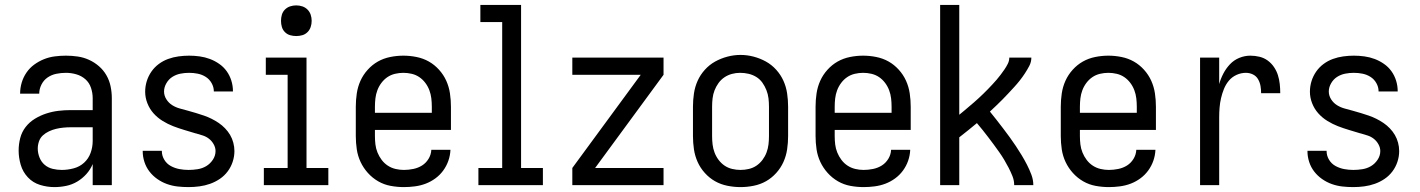

<svg xmlns="http://www.w3.org/2000/svg" viewBox="-20 -755 5790 783"><path d="M202 8Q172 8 143 -1Q114 -10 93.5 -32Q73 -54 64.5 -83Q56 -112 56 -141Q56 -167 62.5 -192Q69 -217 84.5 -237Q100 -257 122 -270.5Q144 -284 168.5 -292Q193 -300 218 -303Q243 -306 269 -306H358V-355Q358 -376 351 -397Q344 -418 328 -432Q312 -446 291 -452Q270 -458 249 -458Q229 -458 209.5 -454Q190 -450 174 -439Q158 -428 149 -410Q140 -392 140 -373Q140 -373 140 -373Q140 -373 140 -373Q140 -373 140 -373Q140 -373 140 -373Q140 -373 140 -373Q140 -373 140 -373H62Q62 -373 62 -373Q62 -373 62 -373Q62 -396 68.5 -418Q75 -440 88 -459Q101 -478 119.5 -491.5Q138 -505 159 -513.5Q180 -522 203 -525Q226 -528 249 -528Q273 -528 297 -524.5Q321 -521 343 -511Q365 -501 383.5 -485Q402 -469 414 -448Q426 -427 431 -403Q436 -379 436 -355V0H358V-86Q349 -64 332.5 -45.5Q316 -27 295 -14.5Q274 -2 250 3Q226 8 202 8ZM232 -62Q256 -62 280.5 -68.5Q305 -75 323 -91.5Q341 -108 349.5 -131.5Q358 -155 358 -180V-236H269Q254 -236 238.5 -234.5Q223 -233 208.5 -229.5Q194 -226 180 -219.5Q166 -213 155 -203Q144 -193 139 -178.5Q134 -164 134 -149Q134 -131 141 -113Q148 -95 162 -83Q176 -71 194.5 -66.5Q213 -62 232 -62Z M749 8Q726 8 704 5.5Q682 3 661 -4.5Q640 -12 621.5 -25Q603 -38 589.5 -55.5Q576 -73 569 -94.5Q562 -116 562 -138Q562 -139 562 -139Q562 -139 562 -140H640Q640 -140 640 -139.5Q640 -139 640 -139Q640 -120 650 -103.5Q660 -87 676.5 -78Q693 -69 711.5 -65.5Q730 -62 749 -62Q767 -62 786 -65Q805 -68 821 -77.5Q837 -87 848 -103.5Q859 -120 859 -139Q859 -153 851.5 -166.5Q844 -180 832.5 -189Q821 -198 807 -202.5Q793 -207 779 -211H778Q755 -218 731.5 -225Q708 -232 686 -240.5Q664 -249 643 -262Q622 -275 606 -293Q590 -311 581 -334Q572 -357 572 -381Q572 -403 578.5 -424Q585 -445 597.5 -463Q610 -481 627.5 -494Q645 -507 665.5 -514.5Q686 -522 708 -525Q730 -528 751 -528Q773 -528 794.5 -525Q816 -522 836 -514.5Q856 -507 874 -494.5Q892 -482 904.5 -464.5Q917 -447 923.5 -426Q930 -405 930 -383Q930 -383 930 -382.5Q930 -382 930 -382H852Q852 -382 852 -382.5Q852 -383 852 -383Q852 -400 843 -416Q834 -432 819 -441.5Q804 -451 786.5 -454.5Q769 -458 751 -458Q733 -458 715.5 -454.5Q698 -451 683 -441.5Q668 -432 658.5 -415.5Q649 -399 649 -382Q649 -365 658.5 -350Q668 -335 682.5 -326Q697 -317 713.5 -312.5Q730 -308 746.5 -303.5Q763 -299 779.5 -294Q796 -289 812 -283.5Q828 -278 843 -270.5Q858 -263 872 -253.5Q886 -244 898 -231.5Q910 -219 918.5 -204.5Q927 -190 931.5 -173Q936 -156 936 -139Q936 -117 929 -95.5Q922 -74 908.5 -56Q895 -38 876.5 -25.5Q858 -13 837 -5.5Q816 2 793.5 5Q771 8 749 8Z M1056 0V-70H1153V-450H1064V-520H1230V-70H1319V0ZM1188 -608Q1175 -608 1163 -611.5Q1151 -615 1142 -624Q1133 -633 1129.5 -645Q1126 -657 1126 -670Q1126 -683 1129.5 -695Q1133 -707 1142 -716Q1151 -725 1163 -729Q1175 -733 1188 -733Q1201 -733 1213 -729Q1225 -725 1234 -716Q1243 -707 1247 -695Q1251 -683 1251 -670Q1251 -657 1247 -645Q1243 -633 1234 -624Q1225 -615 1213 -611.5Q1201 -608 1188 -608Z M1627 8Q1600 8 1573 3Q1546 -2 1522.5 -15.5Q1499 -29 1480.5 -49.5Q1462 -70 1450.5 -94.5Q1439 -119 1435 -146Q1431 -173 1431 -200V-320Q1431 -347 1435 -374Q1439 -401 1450 -425.5Q1461 -450 1479.5 -470.5Q1498 -491 1521 -504Q1544 -517 1571 -522.5Q1598 -528 1625 -528Q1652 -528 1679 -522.5Q1706 -517 1729 -504Q1752 -491 1770.5 -470.5Q1789 -450 1800 -425.5Q1811 -401 1815 -374Q1819 -347 1819 -320V-225H1509V-200Q1509 -183 1511 -166Q1513 -149 1519.5 -133Q1526 -117 1536.5 -103Q1547 -89 1561.5 -79.5Q1576 -70 1593 -66Q1610 -62 1627 -62Q1646 -62 1665.5 -66Q1685 -70 1701 -80Q1717 -90 1727.5 -107Q1738 -124 1739 -144H1817Q1816 -121 1808.5 -99.5Q1801 -78 1787.5 -59.5Q1774 -41 1755.5 -27.5Q1737 -14 1716 -6Q1695 2 1672 5Q1649 8 1627 8ZM1741 -295V-320Q1741 -337 1739 -354Q1737 -371 1731 -387Q1725 -403 1714.5 -417Q1704 -431 1690 -440.5Q1676 -450 1659 -454Q1642 -458 1625 -458Q1608 -458 1591 -454Q1574 -450 1560 -440.5Q1546 -431 1535.5 -417Q1525 -403 1519 -387Q1513 -371 1511 -354Q1509 -337 1509 -320V-295Z M1931 0V-70H2028V-665H1939V-735H2105V-70H2194V0Z M2314 0V-70L2593 -450H2314V-520H2686V-450L2407 -70H2686V0Z M3000 8Q2973 8 2946 2.5Q2919 -3 2896 -16Q2873 -29 2854.5 -49.5Q2836 -70 2825 -94.5Q2814 -119 2810 -146Q2806 -173 2806 -200V-320Q2806 -347 2810 -374Q2814 -401 2825 -425.5Q2836 -450 2854.5 -470.5Q2873 -491 2896.5 -504Q2920 -517 2946.5 -524Q2973 -531 3000 -531Q3027 -531 3053.5 -524Q3080 -517 3103.5 -504Q3127 -491 3145.5 -470.5Q3164 -450 3175 -425.5Q3186 -401 3190 -374Q3194 -347 3194 -320V-200Q3194 -173 3190 -146Q3186 -119 3175 -94.5Q3164 -70 3145.5 -49.5Q3127 -29 3104 -16Q3081 -3 3054 2.5Q3027 8 3000 8ZM3000 -62Q3017 -62 3034 -66Q3051 -70 3065 -79.5Q3079 -89 3089.5 -103Q3100 -117 3106 -133Q3112 -149 3114 -166Q3116 -183 3116 -200V-320Q3116 -337 3114 -354Q3112 -371 3105.5 -387.5Q3099 -404 3089 -418Q3079 -432 3064.5 -441Q3050 -450 3033 -454Q3016 -458 2998 -458Q2981 -458 2964.5 -453.5Q2948 -449 2934 -439.5Q2920 -430 2910 -416Q2900 -402 2894 -386.5Q2888 -371 2886 -354Q2884 -337 2884 -320V-200Q2884 -183 2886 -166Q2888 -149 2894 -133Q2900 -117 2910.5 -103Q2921 -89 2935 -79.5Q2949 -70 2966 -66Q2983 -62 3000 -62Z M3502 8Q3475 8 3448 3Q3421 -2 3397.5 -15.5Q3374 -29 3355.5 -49.5Q3337 -70 3325.5 -94.5Q3314 -119 3310 -146Q3306 -173 3306 -200V-320Q3306 -347 3310 -374Q3314 -401 3325 -425.5Q3336 -450 3354.5 -470.5Q3373 -491 3396 -504Q3419 -517 3446 -522.5Q3473 -528 3500 -528Q3527 -528 3554 -522.5Q3581 -517 3604 -504Q3627 -491 3645.5 -470.5Q3664 -450 3675 -425.5Q3686 -401 3690 -374Q3694 -347 3694 -320V-225H3384V-200Q3384 -183 3386 -166Q3388 -149 3394.5 -133Q3401 -117 3411.5 -103Q3422 -89 3436.5 -79.5Q3451 -70 3468 -66Q3485 -62 3502 -62Q3521 -62 3540.5 -66Q3560 -70 3576 -80Q3592 -90 3602.5 -107Q3613 -124 3614 -144H3692Q3691 -121 3683.5 -99.5Q3676 -78 3662.5 -59.5Q3649 -41 3630.5 -27.5Q3612 -14 3591 -6Q3570 2 3547 5Q3524 8 3502 8ZM3616 -295V-320Q3616 -337 3614 -354Q3612 -371 3606 -387Q3600 -403 3589.5 -417Q3579 -431 3565 -440.5Q3551 -450 3534 -454Q3517 -458 3500 -458Q3483 -458 3466 -454Q3449 -450 3435 -440.5Q3421 -431 3410.5 -417Q3400 -403 3394 -387Q3388 -371 3386 -354Q3384 -337 3384 -320V-295Z M3814 0V-735H3892V-287Q3902 -295 3912 -303.5Q3922 -312 3932 -320.5Q3942 -329 3952 -337.5Q3962 -346 3971.5 -355Q3981 -364 3990.5 -373Q4000 -382 4009 -391.5Q4018 -401 4027 -410.5Q4036 -420 4044.5 -430Q4053 -440 4061 -450.5Q4069 -461 4076.5 -472Q4084 -483 4090 -495Q4096 -507 4096 -520H4186Q4186 -502 4177.5 -486Q4169 -470 4159.5 -455.5Q4150 -441 4139 -427Q4128 -413 4116 -400Q4104 -387 4092 -374Q4080 -361 4067.5 -348.5Q4055 -336 4042.5 -324Q4030 -312 4017 -300Q4031 -283 4044.5 -265.5Q4058 -248 4071.5 -230.5Q4085 -213 4098 -195Q4111 -177 4123 -159Q4135 -141 4146.5 -122Q4158 -103 4168 -83.5Q4178 -64 4186 -43Q4194 -22 4194 0H4116Q4116 -19 4109 -36.5Q4102 -54 4093.5 -70.5Q4085 -87 4075.5 -103Q4066 -119 4055 -134.5Q4044 -150 4033 -165Q4022 -180 4010.5 -195Q3999 -210 3987.5 -224.5Q3976 -239 3964 -253Q3946 -238 3928 -223.5Q3910 -209 3892 -195V0Z M4502 8Q4475 8 4448 3Q4421 -2 4397.5 -15.5Q4374 -29 4355.5 -49.5Q4337 -70 4325.5 -94.5Q4314 -119 4310 -146Q4306 -173 4306 -200V-320Q4306 -347 4310 -374Q4314 -401 4325 -425.5Q4336 -450 4354.5 -470.5Q4373 -491 4396 -504Q4419 -517 4446 -522.5Q4473 -528 4500 -528Q4527 -528 4554 -522.5Q4581 -517 4604 -504Q4627 -491 4645.5 -470.5Q4664 -450 4675 -425.5Q4686 -401 4690 -374Q4694 -347 4694 -320V-225H4384V-200Q4384 -183 4386 -166Q4388 -149 4394.5 -133Q4401 -117 4411.5 -103Q4422 -89 4436.5 -79.5Q4451 -70 4468 -66Q4485 -62 4502 -62Q4521 -62 4540.5 -66Q4560 -70 4576 -80Q4592 -90 4602.5 -107Q4613 -124 4614 -144H4692Q4691 -121 4683.5 -99.5Q4676 -78 4662.5 -59.5Q4649 -41 4630.5 -27.5Q4612 -14 4591 -6Q4570 2 4547 5Q4524 8 4502 8ZM4616 -295V-320Q4616 -337 4614 -354Q4612 -371 4606 -387Q4600 -403 4589.5 -417Q4579 -431 4565 -440.5Q4551 -450 4534 -454Q4517 -458 4500 -458Q4483 -458 4466 -454Q4449 -450 4435 -440.5Q4421 -431 4410.5 -417Q4400 -403 4394 -387Q4388 -371 4386 -354Q4384 -337 4384 -320V-295Z M4874 0V-520H4952V-412Q4958 -434 4969 -455Q4980 -476 4996 -493Q5012 -510 5034 -519Q5056 -528 5079 -528Q5098 -528 5116.5 -523.5Q5135 -519 5150 -508Q5165 -497 5175.5 -481.5Q5186 -466 5191.5 -448.5Q5197 -431 5199 -412.5Q5201 -394 5201 -375H5123Q5123 -390 5120.5 -404.5Q5118 -419 5110.5 -432Q5103 -445 5089.5 -451.5Q5076 -458 5061 -458Q5041 -458 5022.5 -449.5Q5004 -441 4991.5 -426Q4979 -411 4971.5 -392.5Q4964 -374 4959.5 -354.5Q4955 -335 4953.5 -315Q4952 -295 4952 -276V0Z M5499 8Q5476 8 5454 5.5Q5432 3 5411 -4.5Q5390 -12 5371.5 -25Q5353 -38 5339.5 -55.5Q5326 -73 5319 -94.5Q5312 -116 5312 -138Q5312 -139 5312 -139Q5312 -139 5312 -140H5390Q5390 -140 5390 -139.5Q5390 -139 5390 -139Q5390 -120 5400 -103.5Q5410 -87 5426.5 -78Q5443 -69 5461.5 -65.5Q5480 -62 5499 -62Q5517 -62 5536 -65Q5555 -68 5571 -77.5Q5587 -87 5598 -103.5Q5609 -120 5609 -139Q5609 -153 5601.5 -166.5Q5594 -180 5582.5 -189Q5571 -198 5557 -202.5Q5543 -207 5529 -211H5528Q5505 -218 5481.5 -225Q5458 -232 5436 -240.5Q5414 -249 5393 -262Q5372 -275 5356 -293Q5340 -311 5331 -334Q5322 -357 5322 -381Q5322 -403 5328.5 -424Q5335 -445 5347.5 -463Q5360 -481 5377.5 -494Q5395 -507 5415.5 -514.5Q5436 -522 5458 -525Q5480 -528 5501 -528Q5523 -528 5544.5 -525Q5566 -522 5586 -514.5Q5606 -507 5624 -494.5Q5642 -482 5654.5 -464.5Q5667 -447 5673.5 -426Q5680 -405 5680 -383Q5680 -383 5680 -382.5Q5680 -382 5680 -382H5602Q5602 -382 5602 -382.5Q5602 -383 5602 -383Q5602 -400 5593 -416Q5584 -432 5569 -441.5Q5554 -451 5536.5 -454.5Q5519 -458 5501 -458Q5483 -458 5465.5 -454.5Q5448 -451 5433 -441.5Q5418 -432 5408.5 -415.5Q5399 -399 5399 -382Q5399 -365 5408.5 -350Q5418 -335 5432.5 -326Q5447 -317 5463.5 -312.5Q5480 -308 5496.5 -303.5Q5513 -299 5529.5 -294Q5546 -289 5562 -283.5Q5578 -278 5593 -270.5Q5608 -263 5622 -253.5Q5636 -244 5648 -231.5Q5660 -219 5668.5 -204.5Q5677 -190 5681.5 -173Q5686 -156 5686 -139Q5686 -117 5679 -95.5Q5672 -74 5658.5 -56Q5645 -38 5626.5 -25.5Q5608 -13 5587 -5.5Q5566 2 5543.5 5Q5521 8 5499 8Z"/></svg>

Font: Zed Sans
Style: Regular
Weight: 400
Designer: Belleve Invis
Foundry: Belleve Invis
Version: Version 1.0.0; ttfautohint (v1.8.4)